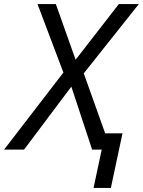

<svg xmlns="http://www.w3.org/2000/svg" viewBox="-72 -734 701 942"><path d="M387 188 427 0H380L278 -309L46 0H-52L239 -378L112 -714H202L299 -441L511 -714H609L339 -374L444 -80H529L472 188Z"/></svg>

Font: Noto Sans IKEA
Style: Italic
Weight: 400
Italic angle: -12°
Designer: Monotype Design Team
Foundry: Monotype Imaging Inc.
Version: Version 2.001